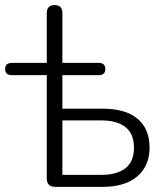

<svg xmlns="http://www.w3.org/2000/svg" viewBox="-23 -731 649 751"><path d="M194 0Q160 0 160 -33V-437H24Q-3 -437 -3 -461Q-3 -485 24 -485H160V-680Q160 -711 191 -711Q221 -711 221 -680V-485H363Q389 -485 389 -461Q389 -437 363 -437H221V-306H377Q468 -306 515 -266.5Q562 -227 562 -154Q562 -82 514 -41Q466 0 377 0ZM221 -47H374Q434 -47 467.5 -73Q501 -99 501 -153Q501 -208 467.5 -234Q434 -260 374 -260H221Z"/></svg>

Font: Nunito Light
Style: Regular
Weight: 300
Designer: Vernon Adams
Foundry: Vernon Adams
Version: Version 3.601; ttfautohint (v1.8.2.53-6de2)